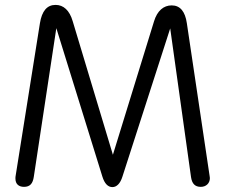

<svg xmlns="http://www.w3.org/2000/svg" viewBox="-20 -764 921 784"><path d="M277 -677C264 -722 239 -744 207 -744C172 -744 151 -719 143 -669L44 -47C43 -43 43 -39 43 -35C43 -12 57 -1 78 -1C103 -1 114 -15 118 -42L210 -649L398 -43C407 -14 421 0 439 0C456 0 471 -14 480 -43L675 -648L760 -41C764 -14 776 -1 800 -1C821 -1 837 -15 837 -37C837 -40 836 -42 836 -45L743 -669C736 -718 715 -742 681 -742C648 -742 622 -720 609 -677L441 -132Z"/></svg>

Font: Numismatica Pro
Style: Regular
Weight: 400
Designer: Chris Hopkins
Foundry: Edward C. D. Hopkins
Version: Version 2.19D